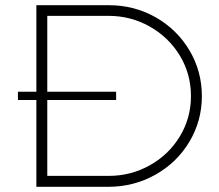

<svg xmlns="http://www.w3.org/2000/svg" viewBox="-20 -719 843 739"><path d="M757 -349Q757 -254 709 -173.5Q661 -93 578 -46.5Q495 0 397 0H120V-334H49V-366H120V-699H398Q497 -699 579 -652.5Q661 -606 709 -525.5Q757 -445 757 -349ZM715 -349Q715 -434 672.5 -504.5Q630 -575 557 -616.5Q484 -658 397 -658H162V-366H427V-334H162V-42H398Q484 -42 557 -83Q630 -124 672.5 -194.5Q715 -265 715 -349Z"/></svg>

Font: TypoPRO Montserrat
Style: Regular
Weight: 275
Designer: Julieta Ulanovsky
Foundry: Julieta Ulanovsky
Version: Version 6.001